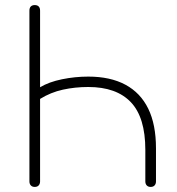

<svg xmlns="http://www.w3.org/2000/svg" viewBox="-20 -731 697 757"><path d="M117 6Q107 6 101.5 0Q96 -6 96 -16V-689Q96 -700 101.5 -705.5Q107 -711 117 -711Q127 -711 132.5 -705.5Q138 -700 138 -689V-387Q173 -408 224.5 -418.5Q276 -429 328 -429Q415 -429 474.5 -397Q534 -365 564.5 -302.5Q595 -240 595 -146V-16Q595 -6 589.5 0Q584 6 574 6Q564 6 558.5 0Q553 -6 553 -16V-140Q553 -268 496 -328Q439 -388 328 -388Q276 -388 228 -377.5Q180 -367 138 -341V-16Q138 -6 132.5 0Q127 6 117 6Z"/></svg>

Font: Nunito ExtraLight
Style: Regular
Weight: 200
Designer: Vernon Adams
Foundry: Vernon Adams
Version: Version 3.602